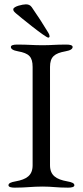

<svg xmlns="http://www.w3.org/2000/svg" viewBox="-20 -858 380 883"><path d="M202 -685C206 -685 208 -688 208 -691C208 -695 206 -701 203 -706C179 -746 153 -786 126 -825C119 -835 110 -838 99 -838C85 -838 41 -829 41 -815C41 -808 45 -804 54 -796C70 -782 189 -685 202 -685ZM48 5C102 5 126 0 176 0C222 0 239 5 293 5C310 5 322 2 322 -6C322 -15 312 -20 289 -24C239 -33 210 -51 210 -98V-550C210 -597 231 -613 281 -622C304 -626 314 -633 314 -642C314 -650 302 -653 285 -653C231 -653 219 -650 176 -650C130 -650 113 -653 59 -653C42 -653 30 -650 30 -642C30 -633 40 -626 63 -622C113 -613 130 -597 130 -550V-98C130 -51 102 -33 52 -24C29 -20 19 -15 19 -6C19 2 31 5 48 5Z"/></svg>

Font: EB Garamond
Style: Regular
Weight: 400
Designer: Georg Duffner and Octavio Pardo
Foundry: Georg Duffner
Version: Version 1.000;PS 001.000;hotconv 1.0.88;makeotf.lib2.5.64775